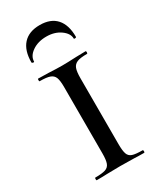

<svg xmlns="http://www.w3.org/2000/svg" viewBox="-170 -708 636 766"><g transform="rotate(-30 148.0 -325.0)"><path d="M257 -12Q260 -12 260 -6Q260 0 257 0Q228 0 212 -1L148 -2L86 -1Q69 0 39 0Q37 0 37 -6Q37 -12 39 -12Q71 -12 86 -17Q101 -22 106.5 -36.5Q112 -51 112 -81V-387Q112 -417 106.5 -431Q101 -445 86 -450.5Q71 -456 39 -456Q37 -456 37 -462Q37 -468 39 -468L86 -467Q124 -465 148 -465Q173 -465 213 -467L257 -468Q260 -468 260 -462Q260 -456 257 -456Q226 -456 211.5 -450Q197 -444 191.5 -429.5Q186 -415 186 -385V-81Q186 -51 191 -36.5Q196 -22 210.5 -17Q225 -12 257 -12ZM55 -533Q53 -533 50.5 -534.5Q48 -536 48 -537Q48 -592 74.5 -621Q101 -650 151 -650Q201 -650 227 -621Q253 -592 253 -537Q253 -534 247.5 -533.5Q242 -533 242 -535Q242 -559 215.5 -578Q189 -597 151 -597Q112 -597 85.5 -578.5Q59 -560 59 -535Q59 -533 55 -533Z"/></g></svg>

Font: Cormorant SC Medium
Style: Regular
Weight: 500
Designer: Christian Thalmann (Catharsis Fonts)
Foundry: Catharsis Fonts
Version: Version 4.000